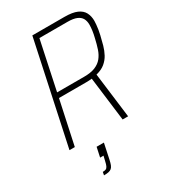

<svg xmlns="http://www.w3.org/2000/svg" viewBox="-220 -790 985 1120"><g transform="rotate(-30 272.5 -230.0)"><path d="M39 0 186 -688H402Q456 -688 486.5 -674.5Q517 -661 529.5 -636.5Q542 -612 542 -581Q542 -571 540.5 -556Q539 -541 536.5 -524Q534 -507 530 -491Q523 -460 514.5 -430Q506 -400 492.5 -375Q479 -350 456 -331Q433 -312 396 -303L434 0H397L360 -296Q350 -295 340 -294.5Q330 -294 319 -294H138L75 0ZM145 -328H327Q373 -328 402 -340Q431 -352 448.5 -373.5Q466 -395 476 -425Q486 -455 494 -491Q500 -515 503 -536.5Q506 -558 506 -576Q506 -600 496.5 -617.5Q487 -635 464.5 -644.5Q442 -654 403 -654H214ZM140 228 144 207Q158 207 165.5 203.5Q173 200 178 189.5Q183 179 187 160L195 127H172L186 62H235L213 166Q209 185 204 197.5Q199 210 191 216.5Q183 223 171 225.5Q159 228 140 228Z"/></g></svg>

Font: Saira SemiCondensed Thin
Style: Italic
Weight: 250
Width: 4
Italic angle: -12°
Designer: Hector Gatti with collaboration of the Omnibus-Type team
Foundry: Omnibus-Type
Version: Version 1.101